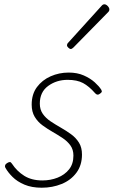

<svg xmlns="http://www.w3.org/2000/svg" viewBox="-20 -858 531 897"><path d="M175 19Q128 19 94 4.5Q60 -10 38.5 -31.5Q17 -53 6 -73Q2 -79 4 -85.5Q6 -92 13 -96Q21 -101 26 -101Q31 -101 36 -93Q59 -58 93.5 -36.5Q128 -15 178 -15Q216 -15 249 -28Q282 -41 302.5 -66.5Q323 -92 323 -131Q323 -159 309 -178.5Q295 -198 272.5 -213Q250 -228 225.5 -242Q201 -256 178.5 -272.5Q156 -289 142 -312.5Q128 -336 128 -369Q128 -418 152.5 -451Q177 -484 216.5 -501.5Q256 -519 301 -519Q341 -519 371.5 -505.5Q402 -492 422.5 -473.5Q443 -455 453 -439Q457 -432 455 -428Q453 -424 445 -419Q440 -415 434.5 -416Q429 -417 424 -423Q396 -455 368 -470Q340 -485 296 -485Q244 -485 205 -456.5Q166 -428 166 -374Q166 -346 180 -326Q194 -306 216.5 -291Q239 -276 264.5 -261.5Q290 -247 312.5 -230.5Q335 -214 349 -191.5Q363 -169 363 -136Q363 -86 337 -51Q311 -16 268 1.5Q225 19 175 19ZM310 -629Q306 -629 299.5 -635Q293 -641 293 -646Q293 -649 294 -652Q295 -655 299 -659L453 -829Q457 -834 460.5 -836Q464 -838 468 -838Q473 -838 478.5 -834Q484 -830 487.5 -824.5Q491 -819 491 -814Q491 -811 490 -808Q489 -805 485 -801L323 -636Q316 -629 310 -629Z"/></svg>

Font: Playwrite US Trad Thin
Style: Regular
Weight: 250
Designer: Veronika Burian, José Scaglione
Foundry: TypeTogether
Version: Version 1.003